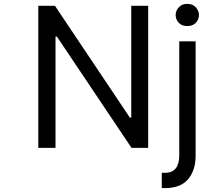

<svg xmlns="http://www.w3.org/2000/svg" viewBox="-20 -757 1095 983"><path d="M738.6 -727.3V0H653.4L271.3 -569.6H264.2V0H176.1V-727.3H261.4L644.9 -154.8H652V-727.3ZM938.9 -623.6Q911.2 -623.6 895.2 -640.3Q879.3 -657 879.3 -680.4Q879.3 -701.7 895.2 -719.5Q911.2 -737.2 938.9 -737.2Q966.6 -737.2 982.6 -719.5Q998.6 -701.7 998.6 -680.4Q998.6 -657 982.6 -640.3Q966.6 -623.6 938.9 -623.6ZM897.7 -545.5H981.5V39.8Q981.5 115.4 942.8 160.7Q904.1 206 825.3 206H808.2V127.8H823.9Q862.2 127.8 880 104.6Q897.7 81.3 897.7 39.8Z"/></svg>

Font: Inter UI
Style: Regular
Weight: 400
Designer: Rasmus Andersson
Foundry: rsms
Version: Version 2.2